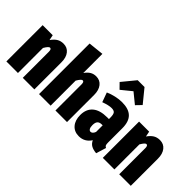

<svg xmlns="http://www.w3.org/2000/svg" viewBox="-49 -1402 1995 1995"><g transform="rotate(45 948.5 -404.5)"><path d="M447 -400V0H277V-383Q277 -422 257 -422Q246 -422 234 -408.5Q222 -395 206 -368V0H36V-533H184L196 -474Q223 -513 253.5 -532Q284 -551 326 -551Q382 -551 414.5 -510Q447 -469 447 -400Z M927 -400V0H757V-383Q757 -422 737 -422Q726 -422 714 -408.5Q702 -395 686 -368V0H516V-743L686 -761V-480Q712 -517 740.5 -534Q769 -551 806 -551Q862 -551 894.5 -510Q927 -469 927 -400Z M1404 -96 1370 15Q1324 11 1295 -5Q1266 -21 1250 -56Q1202 18 1117 18Q1050 18 1011 -27.5Q972 -73 972 -149Q972 -237 1027 -283.5Q1082 -330 1187 -330H1213V-351Q1213 -397 1200 -414Q1187 -431 1152 -431Q1110 -431 1040 -405L1002 -510Q1044 -529 1093 -540Q1142 -551 1186 -551Q1284 -551 1331.5 -504.5Q1379 -458 1379 -361V-150Q1379 -125 1384 -114Q1389 -103 1404 -96ZM1213 -141V-238H1201Q1167 -238 1151.5 -220.5Q1136 -203 1136 -165Q1136 -134 1145.5 -117.5Q1155 -101 1171 -101Q1184 -101 1195 -111.5Q1206 -122 1213 -141ZM1019 -681 1139 -827H1239L1358 -681L1302 -623L1189 -715L1076 -623Z M1864 -400V0H1694V-383Q1694 -422 1674 -422Q1663 -422 1651 -408.5Q1639 -395 1623 -368V0H1453V-533H1601L1613 -474Q1640 -513 1670.5 -532Q1701 -551 1743 -551Q1799 -551 1831.5 -510Q1864 -469 1864 -400Z"/></g></svg>

Font: Fira Sans Compressed ExtraBold
Style: Regular
Weight: 800
Width: 1
Designer: bBox Type GmbH & Carrois Corporate GbR & Edenspiekermann AG
Foundry: bBox Type GmbH & Carrois Corporate GbR & Edenspiekermann AG
Version: Version 4.301